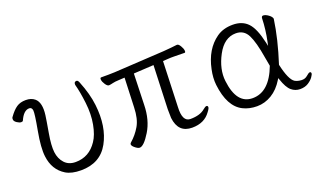

<svg xmlns="http://www.w3.org/2000/svg" viewBox="-58 -794 1861 1116"><g transform="rotate(-20 872.5 -236.0)"><path d="M294 13Q236 13 201 -8Q134 -49 124 -135Q117 -189 135.5 -289.5Q154 -390 151.5 -409.5Q149 -429 133 -429Q98 -429 74 -374Q72 -369 62 -369Q52 -369 37.5 -378.5Q23 -388 21.5 -398.5Q20 -409 25 -415Q50 -450 73 -465.5Q96 -481 130 -481Q164 -481 185 -463Q218 -435 208 -359Q204 -329 191 -255Q178 -181 183 -139.5Q188 -98 213 -70.5Q238 -43 281 -43Q365 -43 414 -117Q438 -152 449.5 -213Q461 -274 452.5 -346Q444 -418 431 -465V-468Q430 -485 446 -485Q454 -485 460 -470Q494 -386 502 -315Q518 -177 465.5 -82Q413 13 294 13Z M659 6Q647 6 627.5 -11Q608 -28 621 -40Q657 -71 681.5 -113Q706 -155 708 -226L715 -407L679 -405Q654 -404 640.5 -400.5Q627 -397 616 -396H615Q605 -396 594 -412.5Q583 -429 581.5 -442Q580 -455 588 -455H631Q657 -455 671 -456L981 -474Q1004 -476 1028 -478Q1052 -480 1064 -482H1067Q1076 -482 1086 -465.5Q1096 -449 1097.5 -436Q1099 -423 1092 -423L1028 -424H1008Q998 -424 989 -423L958 -421L948 -141Q943 -50 993 -50Q1053 -50 1084 -77Q1098 -89 1105.5 -89Q1113 -89 1114 -80.5Q1115 -72 1100 -53Q1062 1 986 1Q900 1 889 -94Q888 -109 888 -149L898 -418L774 -411L768 -219Q766 -126 725.5 -60Q685 6 659 6ZM889 -94Q889 -94 889 -95Z M1297 -6Q1217 -46 1201 -185Q1196 -229 1207 -280Q1231 -396 1310 -452Q1351 -481 1410 -481Q1469 -481 1503 -445Q1537 -409 1557 -318L1562 -295L1567 -318Q1582 -389 1584 -458Q1585 -471 1595 -471Q1609 -471 1627 -458Q1645 -445 1647 -432Q1630 -312 1584 -170Q1606 -71 1637 -52Q1653 -43 1676 -41.5Q1699 -40 1714.5 -54Q1730 -68 1737 -68Q1744 -68 1745 -60.5Q1746 -53 1734.5 -37Q1723 -21 1702.5 -8Q1682 5 1652 5Q1622 5 1598.5 -15Q1575 -35 1557 -89L1553 -99L1548 -90Q1517 -39 1474 -13Q1431 13 1383 13Q1335 13 1297 -6ZM1375 -40Q1478 -40 1532 -183Q1527 -210 1522 -238Q1506 -337 1483 -382.5Q1460 -428 1410 -428Q1338 -428 1294 -345.5Q1250 -263 1259 -188Q1276 -40 1375 -40Z"/></g></svg>

Font: LXGW WenKai TC Light
Style: Regular
Weight: 300
Designer: LXGW / Fontworks Inc.
Foundry: LXGW / Fontworks Inc.
Version: Version 1.330